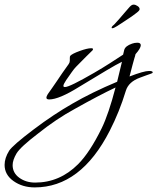

<svg xmlns="http://www.w3.org/2000/svg" viewBox="-196 -458 685 836"><path d="M-45 358Q-98 358 -137 330.5Q-176 303 -176 260Q-176 230 -156 198Q-148 186 -121.5 163Q-95 140 -50 106Q-5 72 36.5 44.5Q78 17 118 -6Q161 -31 210 -55Q259 -79 314 -102L335 -189Q312 -178 266 -150.5Q220 -123 149 -80Q61 -25 18 -25Q6 -25 6 -33Q6 -38 12 -48Q20 -59 30 -73.5Q40 -88 51 -104Q62 -121 75 -139.5Q88 -158 103 -179Q108 -186 108 -194V-205Q108 -213 110 -215Q118 -224 151 -236Q184 -248 201 -248Q209 -248 209 -244Q209 -243 208.5 -242Q208 -241 207 -239Q185 -218 135 -167Q127 -159 116.5 -144Q106 -129 92 -109Q80 -91 80 -84Q80 -79 87 -79Q107 -79 214 -141Q252 -163 283 -183Q314 -203 340 -220L345 -241Q350 -258 379 -268Q390 -272 402 -272Q417 -272 417 -261Q417 -248 394 -222Q393 -218 392 -213.5Q391 -209 389 -204L381 -175L368 -125Q430 -149 453 -149Q469 -149 469 -143Q469 -139 458 -136Q452 -134 441 -130Q430 -126 414 -120Q364 -102 352 -63Q338 -17 320.5 26.5Q303 70 282 111Q156 358 -45 358ZM-43 337Q64 337 144 257Q195 206 247 100Q277 38 307 -77Q235 -43 130 16Q49 60 -31 124Q-107 182 -124 210Q-141 239 -141 261Q-141 295 -112 316Q-83 337 -43 337ZM293 -335Q290 -335 290 -337Q290 -341 294.5 -345.5Q299 -350 301 -351Q309 -359 321 -373Q333 -387 345.5 -401.5Q358 -416 365 -424Q370 -430 375 -434Q380 -438 387 -438Q393 -438 402.5 -432Q412 -426 412 -418Q412 -412 398.5 -402Q385 -392 377 -386Q365 -378 347 -366Q329 -354 314 -344.5Q299 -335 293 -335Z"/></svg>

Font: Whisper
Style: Regular
Weight: 400
Designer: Robert E. Leuschke
Foundry: Robert E. Leuschke
Version: Version 1.010; ttfautohint (v1.8.4.7-5d5b)